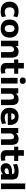

<svg xmlns="http://www.w3.org/2000/svg" viewBox="2475 -3262 797 5787"><g transform="rotate(90 2873.5 -368.5)"><path d="M328 10Q234 10 167.5 -21.5Q101 -53 66 -113.5Q31 -174 31 -260Q31 -346 66 -406.5Q101 -467 167.5 -498.5Q234 -530 328 -530Q377 -530 418 -521Q459 -512 498 -491L471 -369Q436 -388 404.5 -397.5Q373 -407 340 -407Q273 -407 237 -369Q201 -331 201 -260Q201 -189 237 -151Q273 -113 340 -113Q373 -113 404.5 -122.5Q436 -132 471 -151L498 -29Q459 -9 418 0.5Q377 10 328 10Z M841 10Q757 10 695.5 -23Q634 -56 601 -116.5Q568 -177 568 -260Q568 -343 601 -403.5Q634 -464 695.5 -497Q757 -530 841 -530Q925 -530 986.5 -497Q1048 -464 1081.5 -403.5Q1115 -343 1115 -260Q1115 -177 1081.5 -116.5Q1048 -56 986.5 -23Q925 10 841 10ZM841 -113Q893 -113 920.5 -150.5Q948 -188 948 -260Q948 -332 920.5 -369.5Q893 -407 841 -407Q789 -407 762 -369.5Q735 -332 735 -260Q735 -188 762 -150.5Q789 -113 841 -113Z M1208 0V-520H1366L1368 -450H1370Q1405 -493 1445 -511.5Q1485 -530 1540 -530Q1634 -530 1676 -476Q1718 -422 1718 -300V0H1551V-267Q1551 -333 1533.5 -363Q1516 -393 1477 -393Q1448 -393 1425 -379Q1402 -365 1388 -341.5Q1374 -318 1374 -290V0Z M2072 10Q1969 10 1922.5 -32Q1876 -74 1876 -167V-397H1772V-520H1876V-690H2044V-520H2202V-397H2044V-192Q2044 -153 2059 -137.5Q2074 -122 2110 -122Q2128 -122 2147.5 -125.5Q2167 -129 2185 -136L2200 -10Q2165 0 2135.5 5Q2106 10 2072 10Z M2327 0V-500H2497V0ZM2412 -565Q2366 -565 2340.5 -589.5Q2315 -614 2315 -656Q2315 -698 2340.5 -722.5Q2366 -747 2412 -747Q2458 -747 2483.5 -722.5Q2509 -698 2509 -656Q2509 -614 2483.5 -589.5Q2458 -565 2412 -565Z M2639 0V-520H2797L2799 -450H2801Q2836 -493 2876 -511.5Q2916 -530 2971 -530Q3065 -530 3107 -476Q3149 -422 3149 -300V0H2982V-267Q2982 -333 2964.5 -363Q2947 -393 2908 -393Q2879 -393 2856 -379Q2833 -365 2819 -341.5Q2805 -318 2805 -290V0Z M3519 10Q3380 10 3304.5 -60Q3229 -130 3229 -260Q3229 -386 3299.5 -458Q3370 -530 3493 -530Q3613 -530 3679.5 -461.5Q3746 -393 3746 -270Q3746 -253 3745 -233Q3744 -213 3742 -205H3322V-310H3612L3591 -278Q3591 -350 3567 -383.5Q3543 -417 3493 -417Q3443 -417 3417.5 -382.5Q3392 -348 3392 -277V-227Q3392 -169 3423.5 -141Q3455 -113 3521 -113Q3566 -113 3614 -124.5Q3662 -136 3698 -154L3717 -32Q3680 -13 3628 -1.5Q3576 10 3519 10Z M3837 0V-520H3995L3997 -450H3999Q4034 -493 4074 -511.5Q4114 -530 4169 -530Q4263 -530 4305 -476Q4347 -422 4347 -300V0H4180V-267Q4180 -333 4162.5 -363Q4145 -393 4106 -393Q4077 -393 4054 -379Q4031 -365 4017 -341.5Q4003 -318 4003 -290V0Z M4701 10Q4598 10 4551.5 -32Q4505 -74 4505 -167V-397H4401V-520H4505V-690H4673V-520H4831V-397H4673V-192Q4673 -153 4688 -137.5Q4703 -122 4739 -122Q4757 -122 4776.5 -125.5Q4796 -129 4814 -136L4829 -10Q4794 0 4764.5 5Q4735 10 4701 10Z M5062 10Q4987 10 4943 -33Q4899 -76 4899 -149Q4899 -237 4968.5 -285Q5038 -333 5165 -333H5226Q5226 -374 5204.5 -390.5Q5183 -407 5130 -407Q5082 -407 5034.5 -395Q4987 -383 4940 -359L4921 -483Q4974 -507 5029.5 -518.5Q5085 -530 5153 -530Q5241 -530 5293.5 -510.5Q5346 -491 5369 -446.5Q5392 -402 5392 -329V0H5234L5232 -60H5230Q5202 -28 5156.5 -9Q5111 10 5062 10ZM5125 -109Q5154 -109 5177 -119Q5200 -129 5213 -146.5Q5226 -164 5226 -186V-235H5190Q5120 -235 5086 -218.5Q5052 -202 5052 -166Q5052 -139 5071 -124Q5090 -109 5125 -109Z M5510 0V-730H5680V0Z"/></g></svg>

Font: M PLUS 2 Thin ExtraBold
Style: Regular
Weight: 800
Version: Version 1.001